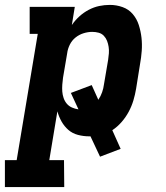

<svg xmlns="http://www.w3.org/2000/svg" viewBox="-57 -548 677 783"><path d="M-37 215V105H11L97 -410H64V-520H248L236 -446Q249 -465 266.5 -481Q284 -497 305 -508Q326 -519 347.5 -523.5Q369 -528 391 -528Q418 -528 443 -519Q468 -510 484.5 -490.5Q501 -471 509 -446Q517 -421 520 -394.5Q523 -368 521 -340.5Q519 -313 514 -286L498 -186Q494 -162 487 -138.5Q480 -115 468 -92.5Q456 -70 439 -50.5Q422 -31 401 -17L435 59L351 91L312 8H307Q283 8 260.5 2Q238 -4 221.5 -18.5Q205 -33 194 -52.5Q183 -72 177 -94L144 105H204L205 215ZM263 -102 232 -169 317 -201 344 -141Q354 -156 359.5 -172Q365 -188 367 -204L384 -304Q386 -317 387 -330.5Q388 -344 386 -357Q384 -370 379.5 -381.5Q375 -393 366.5 -402Q358 -411 345.5 -414.5Q333 -418 319 -418Q302 -418 284 -412.5Q266 -407 251 -395Q236 -383 227.5 -365.5Q219 -348 217 -331L200 -231Q198 -217 197 -202.5Q196 -188 197 -174.5Q198 -161 202.5 -148Q207 -135 215.5 -125Q224 -115 236.5 -109.5Q249 -104 263 -102Z"/></svg>

Font: Iosevka Etoile Extrabold
Style: Italic
Weight: 800
Italic angle: -9°
Designer: Belleve Invis
Foundry: Belleve Invis
Version: Version 22.1.2; ttfautohint (v1.8.4)